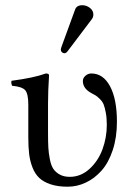

<svg xmlns="http://www.w3.org/2000/svg" viewBox="-20 -702 530 732"><path d="M293.9 -682.1Q309.6 -682.1 322.8 -671.9Q335.9 -661.6 335.9 -647Q335.9 -636.2 330.1 -628.9L237.8 -506.8Q231.9 -499 226.1 -499Q220.2 -499 216.1 -502.9Q211.9 -506.8 211.9 -512.2Q211.9 -516.1 213.9 -522L266.1 -665Q272 -682.1 293.9 -682.1ZM163.1 -307.1V-193.8Q163.1 -160.2 164.3 -138.9Q165.5 -117.7 170.2 -94.2Q174.8 -70.8 183.6 -57.9Q192.4 -44.9 208 -36.4Q223.6 -27.8 246.1 -27.8Q288.1 -27.8 321.3 -58.1Q354.5 -88.4 370.8 -133.1Q387.2 -177.7 387.2 -226.1Q387.2 -252.4 383.3 -272.7Q379.4 -293 375 -304Q370.6 -314.9 360.6 -324.7Q350.6 -334.5 345.7 -337.4L328.1 -347.2Q295.9 -364.7 295.9 -393.1Q295.9 -404.8 305.9 -413.3Q315.9 -421.9 328.1 -421.9Q373.5 -421.9 399.7 -372.8Q425.8 -323.7 425.8 -237.8Q425.8 -177.7 409.7 -129.4Q393.6 -81.1 366.9 -51.3Q340.3 -21.5 307.1 -5.9Q273.9 9.8 237.8 9.8Q200.2 9.8 173.1 0.7Q146 -8.3 129.6 -23.7Q113.3 -39.1 103.8 -63.7Q94.2 -88.4 91.1 -115Q87.9 -141.6 87.9 -178.2V-303.2Q87.9 -344.2 76.2 -357.9Q64.5 -371.6 25.9 -375Q21.5 -387.7 23.9 -394Q109.9 -405.3 154.8 -421.9Q167 -421.9 167 -415Q163.1 -354 163.1 -307.1Z"/></svg>

Font: Linux Libertine Display G
Style: Regular
Weight: 400
Designer: Philipp H. Poll
Foundry: Philipp H. Poll
Version: Version 5.0.9